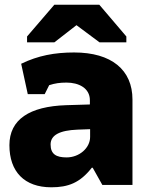

<svg xmlns="http://www.w3.org/2000/svg" viewBox="-20 -786 631 816"><path d="M415 0H543V-363C543 -489 454 -563 295 -563C213 -563 142 -550 70 -515L98 -386H170L189 -424C214 -432 234 -435 263 -435C314 -435 362 -412 362 -360V-342L262 -339C105 -334 20 -278 20 -169C20 -56 84 10 198 10C270 10 320 -9 370 -73H374ZM263 -117C220 -117 195 -130 195 -172C195 -212 234 -232 309 -235L363 -237V-204C363 -157 317 -117 263 -117ZM95 -631V-606H211L305 -679L403 -606H517V-631L402 -766H211Z"/></svg>

Font: Frost ExtraBold
Style: Regular
Weight: 800
Designer: Lee Frost
Foundry: Lee Frost for Ice Communication Norge AS
Version: Version 2.011;hotconv 1.0.107;makeotfexe 2.5.65593